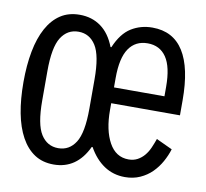

<svg xmlns="http://www.w3.org/2000/svg" viewBox="-65 -599 731 682"><g transform="rotate(10 300.0 -258.0)"><path d="M176 -48Q216 -48 238.5 -83.5Q261 -119 261 -205V-311Q261 -397 238.5 -432.5Q216 -468 176 -468Q136 -468 113.5 -432.5Q91 -397 91 -311V-205Q91 -119 113.5 -83.5Q136 -48 176 -48ZM516 -295V-329Q516 -401 492.5 -435.5Q469 -470 425 -470Q381 -470 357.5 -435.5Q334 -401 334 -329V-295ZM427 12Q385 12 352 -10Q319 -32 296 -73H293Q253 12 170 12Q130 12 101 -7Q72 -26 52.5 -61.5Q33 -97 23.5 -146.5Q14 -196 14 -258Q14 -319 23.5 -369Q33 -419 52.5 -454.5Q72 -490 101 -509Q130 -528 170 -528Q214 -528 246.5 -504.5Q279 -481 297 -434H300Q322 -486 356 -507Q390 -528 432 -528Q507 -528 544.5 -468.5Q582 -409 582 -292V-238H334V-213Q334 -141 358.5 -96.5Q383 -52 429 -52Q447 -52 461 -59.5Q475 -67 485.5 -79.5Q496 -92 503 -108Q510 -124 516 -141L574 -114Q567 -91 554.5 -68.5Q542 -46 524 -28Q506 -10 481.5 1Q457 12 427 12Z"/></g></svg>

Font: IBM Plex Mono
Style: Regular
Weight: 400
Monospace: yes
Designer: Mike Abbink, Paul van der Laan, Pieter van Rosmalen
Foundry: Bold Monday
Version: Version 2.3